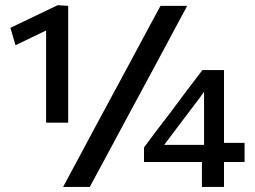

<svg xmlns="http://www.w3.org/2000/svg" viewBox="-20 -736 1004 756"><path d="M161.5 -253V-616Q133.5 -602.5 103.5 -588Q73.5 -573.5 41 -558L21 -626.5Q69 -649.5 115 -671.5L207 -715.5L248.5 -713V-253ZM228.5 0Q257.5 -54.5 286.5 -108Q315 -161 351.5 -229.5L485 -477Q523 -547.5 552 -602Q581 -656 612 -713H717Q686.5 -656 657.5 -602Q628.5 -547.5 590.5 -477L457 -229.5Q420 -161 391.8 -108Q363.5 -55 333.5 0ZM775 0V-98H547V-155.5Q560 -173 578 -197Q596 -221 615 -246Q634 -271 650 -291.5L710 -372Q726.5 -393.5 743.5 -416Q760.5 -438.5 777 -460H862V-173.5H943V-98H862V0ZM684 -242Q669 -222 655 -203.5Q641 -184.5 626.5 -165.5H783.5V-374Q779.5 -368.5 775 -363Q770.5 -357 766.5 -351Z"/></svg>

Font: Heraclito Medium
Style: Regular
Weight: 500
Designer: Kostas Bartsokas (font) & Cristiano Sobral (main changes)
Foundry: Kostas Bartsokas (font) & Cristiano Sobral (main changes)
Version: Version 1.00;July 8, 2020;FontCreator 13.0.0.2655 64-bit